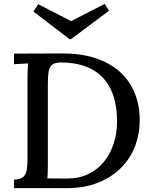

<svg xmlns="http://www.w3.org/2000/svg" viewBox="-20 -979 790 999"><path d="M53 -44Q86 -46 100.5 -58Q115 -70 119 -94Q123 -118 123 -155V-571Q123 -593 124 -613.5Q125 -634 126 -649Q109 -648 89 -647Q69 -646 53 -645V-700L308 -701Q401 -701 475 -677Q549 -653 601 -607.5Q653 -562 680 -497Q707 -432 707 -352Q707 -285 684 -222Q661 -159 613.5 -109.5Q566 -60 494 -30Q422 0 324 0H53ZM229 -133Q229 -106 228.5 -85Q228 -64 226 -51Q247 -51 268 -50.5Q289 -50 305.5 -50Q322 -50 329 -50Q391 -50 439 -73Q487 -96 520.5 -137Q554 -178 571.5 -232Q589 -286 589 -347Q589 -445 557 -513Q525 -581 460.5 -617Q396 -653 300 -654Q267 -654 252 -642.5Q237 -631 233 -607Q229 -583 229 -546ZM342 -775 154 -919 179 -957 350 -869 525 -959 547 -923 349 -775Z"/></svg>

Font: Lora Medium
Style: Regular
Weight: 500
Designer: Olga Karpushina, Alexei Vanyashin (Cyrillic)
Foundry: Cyreal
Version: Version 3.004